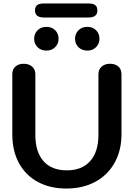

<svg xmlns="http://www.w3.org/2000/svg" viewBox="-20 -1078 772 1108"><path d="M51 -303V-650Q51 -678 69 -694Q87 -710 117 -710Q147 -710 165.5 -693.5Q184 -677 184 -650V-300Q184 -201 231 -148Q278 -95 366 -95Q453 -95 500.5 -148.5Q548 -202 548 -300V-650Q548 -677 566.5 -693.5Q585 -710 615 -710Q645 -710 663 -694Q681 -678 681 -650V-303Q681 -210 641.5 -139Q602 -68 530 -29Q458 10 363 10Q269 10 198.5 -28Q128 -66 89.5 -136.5Q51 -207 51 -303ZM177 -854Q177 -883 196.5 -903Q216 -923 248 -923Q279 -923 298.5 -903.5Q318 -884 318 -854Q318 -826 298.5 -806Q279 -786 248 -786Q217 -786 197 -805.5Q177 -825 177 -854ZM413 -854Q413 -883 432.5 -903Q452 -923 484 -923Q515 -923 534.5 -903.5Q554 -884 554 -854Q554 -826 534.5 -806Q515 -786 484 -786Q453 -786 433 -805.5Q413 -825 413 -854ZM182 -1017Q182 -1039 194.5 -1048.5Q207 -1058 234 -1058H490Q517 -1058 529.5 -1048.5Q542 -1039 542 -1017Q542 -977 490 -977H234Q182 -977 182 -1017Z"/></svg>

Font: Kodchasan
Style: Bold
Weight: 700
Designer: Katatrad Aksorn Co.,Ltd.
Foundry: Cadson Demak Co.,Ltd.
Version: Version 1.000; ttfautohint (v1.6)